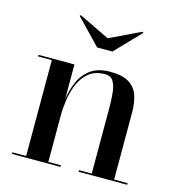

<svg xmlns="http://www.w3.org/2000/svg" viewBox="-103 -771 799 861"><g transform="rotate(15 297.0 -340.5)"><path d="M196.5 -460V-7.5H255V0H30V-7.5H93.5V-452.5H30V-460ZM502 -319V-7.5H564.5V0H339.5V-7.5H398V-309Q398 -351 394.5 -383.8Q391 -416.5 378.8 -435Q366.5 -453.5 341 -453.5Q295.5 -453.5 267 -430.5Q238.5 -407.5 223.2 -371.8Q208 -336 202.2 -296.2Q196.5 -256.5 196.5 -223.5L191 -220Q191 -255 196.5 -298Q202 -341 219 -380.2Q236 -419.5 270.2 -444.8Q304.5 -470 361 -470Q418.5 -470 449 -450.5Q479.5 -431 490.8 -396.8Q502 -362.5 502 -319ZM275 -560 162.5 -677 167 -681 310 -612 454 -681 458.5 -677 346 -560Z"/></g></svg>

Font: BodoniModa_28ptMedium
Style: Regular
Weight: 500
Designer: Owen Earl
Foundry: indestructible type
Version: Version 2.004